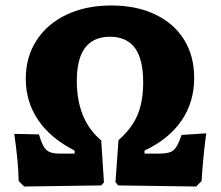

<svg xmlns="http://www.w3.org/2000/svg" viewBox="-20 -676 804 700"><path d="M48 -16Q47 -84 32 -188L122 -186Q131 -156 139.5 -141.5Q148 -127 161.5 -121.5Q175 -116 200 -116H252V-127Q164 -172 119 -238.5Q74 -305 74 -389Q74 -468 113 -528.5Q152 -589 222.5 -622.5Q293 -656 386 -656Q477 -656 545.5 -623.5Q614 -591 651 -531.5Q688 -472 688 -392Q688 -304 642 -236.5Q596 -169 507 -127V-116H563Q599 -116 613.5 -129Q628 -142 642 -184L732 -190Q720 -102 715 -16L695 4L411 0L401 -12L412 -165Q460 -207 481 -256Q502 -305 502 -376Q502 -460 472 -501Q442 -542 381 -542Q260 -542 260 -381Q260 -239 349 -164L359 -11L349 0L68 4Z"/></svg>

Font: Alegreya SC ExtraBold
Style: Regular
Weight: 800
Designer: Juan Pablo del Peral
Foundry: Huerta Tipografica
Version: Version 2.007; ttfautohint (v1.6)